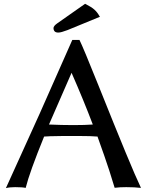

<svg xmlns="http://www.w3.org/2000/svg" viewBox="-20 -965 763 997"><path d="M10.7 11.7 186.5 -376 355.5 -757.8H392.6Q412.1 -718.8 491.2 -521.5Q665 -86.9 709 3.9L711.9 10.7Q679.7 6.8 635.7 6.8Q601.6 6.8 579.1 9.8H575.2L547.9 -78.1Q526.4 -144.5 486.3 -255.9Q453.1 -258.8 393.6 -258.8H305.7Q224.6 -257.8 209 -255.9Q133.8 -71.3 113.3 10.7Q97.7 6.8 58.6 6.8Q30.3 6.8 10.7 11.7ZM234.4 -318.4Q300.8 -315.4 361.3 -315.4Q421.9 -315.4 461.9 -318.4Q415 -442.4 351.6 -586.9ZM277.3 -843.8 421.9 -945.3Q455.1 -928.7 470.2 -915Q485.4 -901.4 496.1 -881.8L499 -877.9L330.1 -808.6Q296.9 -795.9 283.2 -795.9Q269.5 -795.9 263.7 -802.2Q257.8 -808.6 257.8 -819.3Q257.8 -830.1 277.3 -843.8Z"/></svg>

Font: GenEi LateMin P v2
Style: Medium
Weight: 500
Designer: o_tamon (Modified)
Foundry: o_tamon / Adobe Systems Incorporated / FONT 910 / Philipp H. Poll
Version: Version 2.1;Original Version 1.004